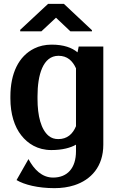

<svg xmlns="http://www.w3.org/2000/svg" viewBox="-20 -770 610 998"><path d="M34 -258C34 -178 55 -111 91 -66C124 -24 175 10 247 10C305 10 347 -2 375 -18V16C375 104 330 153 256 153C198 153 157 111 128 57L66 166C106 190 177 208 263 208C300 208 335 203 366 193C453 165 517 96 517 -18V-528H389L383 -498C354 -522 312 -538 248 -538C215 -538 184 -531 158 -518C77 -478 34 -389 34 -268ZM85 -607H195L271 -678L346 -607H458V-613L312 -750H230L85 -615ZM175 -256V-270C175 -380 203 -480 284 -480C330 -480 357 -454 375 -415V-114C358 -73 329 -47 283 -47C264 -47 248 -52 234 -63C193 -96 175 -168 175 -256Z"/></svg>

Font: Aerodynamic
Style: Regular
Weight: 500
Designer: Google
Version: Version 2.000980; 2014